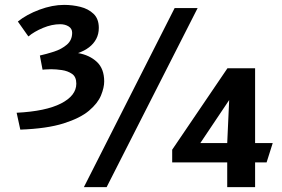

<svg xmlns="http://www.w3.org/2000/svg" viewBox="-20 -765 1151 785"><path d="M694 -732H788L416 0H323ZM48 -304Q167 -310 229.5 -342Q292 -374 292 -423Q292 -451 274.5 -463Q257 -475 233 -478.5Q209 -482 189 -482Q174 -482 164 -481Q154 -480 154 -480L143 -538Q170 -544 201 -554Q232 -564 253.5 -582.5Q275 -601 275 -631Q275 -648 260.5 -657Q246 -666 226 -666Q192 -666 156 -651Q120 -636 96 -616L53 -677Q89 -706 141.5 -725.5Q194 -745 242 -745Q276 -745 308.5 -737Q341 -729 362.5 -708.5Q384 -688 384 -651Q384 -626 373.5 -606Q363 -586 344 -571.5Q325 -557 299 -548Q346 -540 376 -512Q406 -484 406 -432Q406 -407 393 -375Q380 -343 344 -312.5Q308 -282 240 -260.5Q172 -239 63 -235ZM909 -101H684V-153L910 -486H1023V-180H1095L1070 -101H1023V0H909ZM917 -356 799 -180H909Z"/></svg>

Font: Rosario Light
Style: Bold
Weight: 700
Version: Version 1.101; ttfautohint (v1.8.1.43-b0c9)